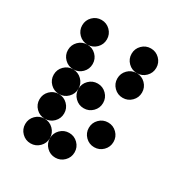

<svg xmlns="http://www.w3.org/2000/svg" viewBox="-162 -802 870 921"><g transform="rotate(30 273.5 -342.0)"><path d="M205.1 -615.2Q205.1 -586.9 185.1 -566.9Q165 -546.9 136.7 -546.9Q108.4 -546.9 88.4 -566.9Q68.4 -586.9 68.4 -615.2Q68.4 -643.6 88.4 -663.6Q108.4 -683.6 136.7 -683.6Q165 -683.6 185.1 -663.6Q205.1 -643.6 205.1 -615.2ZM205.1 -478.5Q205.1 -450.2 185.1 -430.2Q165 -410.2 136.7 -410.2Q108.4 -410.2 88.4 -430.2Q68.4 -450.2 68.4 -478.5Q68.4 -506.8 88.4 -526.9Q108.4 -546.9 136.7 -546.9Q165 -546.9 185.1 -526.9Q205.1 -506.8 205.1 -478.5ZM205.1 -341.8Q205.1 -313.5 185.1 -293.5Q165 -273.4 136.7 -273.4Q108.4 -273.4 88.4 -293.5Q68.4 -313.5 68.4 -341.8Q68.4 -370.1 88.4 -390.1Q108.4 -410.2 136.7 -410.2Q165 -410.2 185.1 -390.1Q205.1 -370.1 205.1 -341.8ZM341.8 -341.8Q341.8 -313.5 321.8 -293.5Q301.8 -273.4 273.4 -273.4Q245.1 -273.4 225.1 -293.5Q205.1 -313.5 205.1 -341.8Q205.1 -370.1 225.1 -390.1Q245.1 -410.2 273.4 -410.2Q301.8 -410.2 321.8 -390.1Q341.8 -370.1 341.8 -341.8ZM205.1 -205.1Q205.1 -176.8 185.1 -156.7Q165 -136.7 136.7 -136.7Q108.4 -136.7 88.4 -156.7Q68.4 -176.8 68.4 -205.1Q68.4 -233.4 88.4 -253.4Q108.4 -273.4 136.7 -273.4Q165 -273.4 185.1 -253.4Q205.1 -233.4 205.1 -205.1ZM478.5 -205.1Q478.5 -176.8 458.5 -156.7Q438.5 -136.7 410.2 -136.7Q381.8 -136.7 361.8 -156.7Q341.8 -176.8 341.8 -205.1Q341.8 -233.4 361.8 -253.4Q381.8 -273.4 410.2 -273.4Q438.5 -273.4 458.5 -253.4Q478.5 -233.4 478.5 -205.1ZM205.1 -68.4Q205.1 -40 185.1 -20Q165 0 136.7 0Q108.4 0 88.4 -20Q68.4 -40 68.4 -68.4Q68.4 -96.7 88.4 -116.7Q108.4 -136.7 136.7 -136.7Q165 -136.7 185.1 -116.7Q205.1 -96.7 205.1 -68.4ZM341.8 -68.4Q341.8 -40 321.8 -20Q301.8 0 273.4 0Q245.1 0 225.1 -20Q205.1 -40 205.1 -68.4Q205.1 -96.7 225.1 -116.7Q245.1 -136.7 273.4 -136.7Q301.8 -136.7 321.8 -116.7Q341.8 -96.7 341.8 -68.4ZM478.5 -615.2Q478.5 -586.9 458.5 -566.9Q438.5 -546.9 410.2 -546.9Q381.8 -546.9 361.8 -566.9Q341.8 -586.9 341.8 -615.2Q341.8 -643.6 361.8 -663.6Q381.8 -683.6 410.2 -683.6Q438.5 -683.6 458.5 -663.6Q478.5 -643.6 478.5 -615.2ZM478.5 -478.5Q478.5 -450.2 458.5 -430.2Q438.5 -410.2 410.2 -410.2Q381.8 -410.2 361.8 -430.2Q341.8 -450.2 341.8 -478.5Q341.8 -506.8 361.8 -526.9Q381.8 -546.9 410.2 -546.9Q438.5 -546.9 458.5 -526.9Q478.5 -506.8 478.5 -478.5Z"/></g></svg>

Font: DatDot
Style: Bold
Weight: 700
Designer: GGBot
Version: 1.00